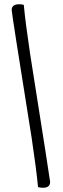

<svg xmlns="http://www.w3.org/2000/svg" viewBox="-20 -762 298 904"><path d="M129 -113Q35 -700 35 -715Q35 -742 71 -742Q83 -742 92 -739Q100 -653 122 -507Q216 87 216 94Q216 122 183 122Q172 122 159 119Q151 33 129 -113Z"/></svg>

Font: Overlock
Style: Regular
Weight: 400
Designer: Dario Muhafara
Foundry: Dario Manuel Muhafara
Version: Version 1.002